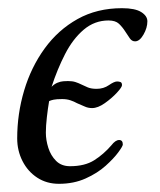

<svg xmlns="http://www.w3.org/2000/svg" viewBox="-20 -434 392 469"><path d="M124 15Q94 15 71 0Q48 -15 35 -40.5Q22 -66 22 -96Q22 -156 39 -213Q56 -270 89 -315.5Q122 -361 169.5 -387.5Q217 -414 278 -414Q310 -414 325 -404.5Q340 -395 340 -382Q340 -366 330.5 -349.5Q321 -333 310 -333Q302 -333 297 -340.5Q292 -348 286 -357Q279 -368 270.5 -376Q262 -384 245 -384Q211 -384 184.5 -361.5Q158 -339 139 -302Q120 -265 106 -222Q113 -229 120.5 -232Q128 -235 134.5 -235.5Q141 -236 146 -236Q157 -236 164.5 -233.5Q172 -231 178 -228Q186 -224 194.5 -220.5Q203 -217 216 -217Q233 -217 246 -226Q259 -235 266 -235Q271 -235 274.5 -233.5Q278 -232 278 -226Q278 -221 265.5 -207.5Q253 -194 236 -182Q219 -170 205 -170Q195 -170 186.5 -174Q178 -178 168 -182Q161 -186 152 -189Q143 -192 132 -192Q118 -192 111 -190.5Q104 -189 100 -187Q97 -170 94.5 -148Q92 -126 92 -110Q92 -92 98 -73Q104 -54 117 -41Q130 -28 151 -28Q187 -28 210 -42.5Q233 -57 252 -79Q262 -92 271 -92Q280 -92 280 -81Q280 -77 269 -62Q258 -47 238 -29Q218 -11 189 2Q160 15 124 15Z"/></svg>

Font: EB Garamond
Style: Italic
Weight: 400
Italic angle: -17.2°
Designer: Georg Duffner and Octavio Pardo
Foundry: Georg Duffner
Version: Version 1.001